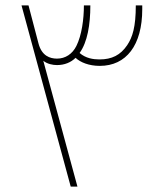

<svg xmlns="http://www.w3.org/2000/svg" viewBox="-20 -694 610 714"><path d="M60 -674 243 0H268L141 -468C156 -456 176 -452 192 -452C220 -452 244 -462 261 -479C279 -462 311 -449 351 -449C449 -449 509 -525 509 -660V-674H485C485 -594 473 -556 453 -526C428 -489 396 -473 350 -473C327 -473 299 -477 276 -497C305 -537 316 -602 316 -674H292C292 -623 284 -563 264 -523C249 -493 223 -476 192 -476C166 -476 135 -486 123 -533L86 -674Z"/></svg>

Font: Noto Kufi Arabic Thin
Style: Regular
Weight: 100
Designer: Monotype Design Team, David Williams, Khaled Hosny
Foundry: Google LLC
Version: Version 2.109